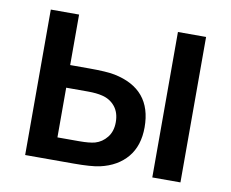

<svg xmlns="http://www.w3.org/2000/svg" viewBox="-65 -621 845 702"><g transform="rotate(10 358.0 -270.0)"><path d="M69.5 -540H174.5V-352.5H245.5Q310 -352.5 340 -346.5Q482 -317.5 482 -175.5Q482 -107 446.2 -64.2Q410.5 -21.5 346.5 -7Q315 0 249 0H69.5ZM541.5 0V-540H646V0ZM255 -84Q293 -84 313.5 -89.5Q339.5 -97 357.2 -119.2Q375 -141.5 375 -175.5Q375 -211 356.8 -233.5Q338.5 -256 309 -263Q287.5 -268.5 255 -268.5H174.5V-84Z"/></g></svg>

Font: Manrope KiralyPet SmBd KiralyPet
Style: Regular
Weight: 600
Designer: Mikhail Sharanda
Foundry: Mikhail Sharanda
Version: Version 4.502